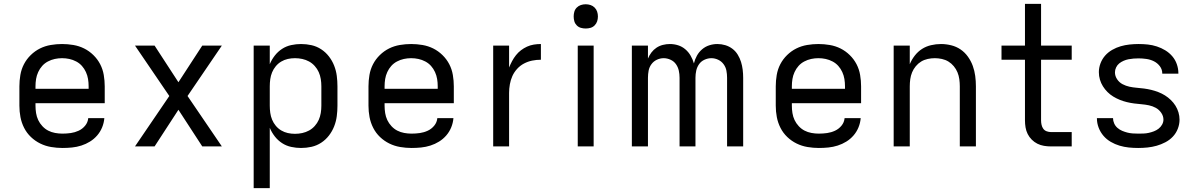

<svg xmlns="http://www.w3.org/2000/svg" viewBox="-20 -755 6190 990"><path d="M302 8Q273 8 243.5 3Q214 -2 187.5 -15Q161 -28 139.5 -48.5Q118 -69 104.5 -95.5Q91 -122 85.5 -151Q80 -180 80 -210V-310Q80 -339 85 -368.5Q90 -398 103.5 -424Q117 -450 138.5 -471Q160 -492 186 -505Q212 -518 241.5 -523Q271 -528 300 -528Q329 -528 358.5 -523Q388 -518 414 -505Q440 -492 461.5 -471Q483 -450 496.5 -424Q510 -398 515 -368.5Q520 -339 520 -310V-223H163V-210Q163 -191 166 -172Q169 -153 177 -136Q185 -119 198.5 -104.5Q212 -90 228.5 -81.5Q245 -73 264 -69.5Q283 -66 302 -66Q324 -66 345 -69Q366 -72 385.5 -81Q405 -90 419 -107Q433 -124 435 -146H518Q516 -121 506.5 -98Q497 -75 481 -56.5Q465 -38 444 -25Q423 -12 399.5 -4.5Q376 3 351.5 5.5Q327 8 302 8ZM163 -297H437V-310Q437 -329 434 -347.5Q431 -366 423 -383.5Q415 -401 402.5 -415Q390 -429 373 -438Q356 -447 337.5 -451Q319 -455 300 -455Q281 -455 262.5 -451Q244 -447 227 -438Q210 -429 197.5 -415Q185 -401 177 -383.5Q169 -366 166 -347.5Q163 -329 163 -310Z M676 0 853 -260 676 -520H777L900 -331L1023 -520H1124L947 -260L1124 0H1023L900 -189L777 0Z M1288 215V-520H1371V-424Q1381 -448 1397 -468.5Q1413 -489 1434.5 -503Q1456 -517 1481.5 -522.5Q1507 -528 1532 -528Q1560 -528 1586.5 -522Q1613 -516 1636 -501Q1659 -486 1676 -464Q1693 -442 1703 -416.5Q1713 -391 1716.5 -364Q1720 -337 1720 -310V-210Q1720 -183 1716.5 -156Q1713 -129 1703 -103.5Q1693 -78 1676 -56Q1659 -34 1636 -19Q1613 -4 1586.5 2Q1560 8 1532 8Q1507 8 1481.5 2.5Q1456 -3 1434.5 -17Q1413 -31 1397 -51.5Q1381 -72 1371 -96V215ZM1501 -65Q1520 -65 1538.5 -69Q1557 -73 1573.5 -82Q1590 -91 1603 -105.5Q1616 -120 1623.5 -137Q1631 -154 1634 -172.5Q1637 -191 1637 -210V-310Q1637 -329 1634 -347.5Q1631 -366 1623.5 -383Q1616 -400 1603 -414.5Q1590 -429 1573.5 -438Q1557 -447 1538.5 -451Q1520 -455 1501 -455Q1482 -455 1464 -451Q1446 -447 1430 -437.5Q1414 -428 1402 -413.5Q1390 -399 1383 -382Q1376 -365 1373.5 -346.5Q1371 -328 1371 -310V-210Q1371 -192 1373.5 -173.5Q1376 -155 1383 -138Q1390 -121 1402 -106.5Q1414 -92 1430 -82.5Q1446 -73 1464 -69Q1482 -65 1501 -65Z M2102 8Q2073 8 2043.5 3Q2014 -2 1987.5 -15Q1961 -28 1939.5 -48.5Q1918 -69 1904.5 -95.5Q1891 -122 1885.5 -151Q1880 -180 1880 -210V-310Q1880 -339 1885 -368.5Q1890 -398 1903.5 -424Q1917 -450 1938.5 -471Q1960 -492 1986 -505Q2012 -518 2041.5 -523Q2071 -528 2100 -528Q2129 -528 2158.5 -523Q2188 -518 2214 -505Q2240 -492 2261.5 -471Q2283 -450 2296.5 -424Q2310 -398 2315 -368.5Q2320 -339 2320 -310V-223H1963V-210Q1963 -191 1966 -172Q1969 -153 1977 -136Q1985 -119 1998.5 -104.5Q2012 -90 2028.5 -81.5Q2045 -73 2064 -69.5Q2083 -66 2102 -66Q2124 -66 2145 -69Q2166 -72 2185.5 -81Q2205 -90 2219 -107Q2233 -124 2235 -146H2318Q2316 -121 2306.5 -98Q2297 -75 2281 -56.5Q2265 -38 2244 -25Q2223 -12 2199.5 -4.5Q2176 3 2151.5 5.5Q2127 8 2102 8ZM1963 -297H2237V-310Q2237 -329 2234 -347.5Q2231 -366 2223 -383.5Q2215 -401 2202.5 -415Q2190 -429 2173 -438Q2156 -447 2137.5 -451Q2119 -455 2100 -455Q2081 -455 2062.5 -451Q2044 -447 2027 -438Q2010 -429 1997.5 -415Q1985 -401 1977 -383.5Q1969 -366 1966 -347.5Q1963 -329 1963 -310Z M2523 0V-520H2605V-407Q2612 -424 2620.5 -440Q2629 -456 2640.5 -470.5Q2652 -485 2666.5 -496Q2681 -507 2697.5 -514.5Q2714 -522 2732 -525Q2750 -528 2769 -528V-447Q2746 -447 2724 -442.5Q2702 -438 2682 -427.5Q2662 -417 2646.5 -400Q2631 -383 2622 -363Q2613 -343 2609 -320.5Q2605 -298 2605 -276V0Z M2959 0V-520H3041V0ZM3000 -608Q2987 -608 2975 -611.5Q2963 -615 2954 -624Q2945 -633 2941.5 -645Q2938 -657 2938 -670Q2938 -683 2941.5 -695Q2945 -707 2954 -716Q2963 -725 2975 -729Q2987 -733 3000 -733Q3013 -733 3025 -729Q3037 -725 3046 -716Q3055 -707 3059 -695Q3063 -683 3063 -670Q3063 -657 3059 -645Q3055 -633 3046 -624Q3037 -615 3025 -611.5Q3013 -608 3000 -608Z M3238 0V-520H3321V-453Q3328 -470 3339 -484.5Q3350 -499 3365 -509Q3380 -519 3398 -523.5Q3416 -528 3434 -528Q3456 -528 3476.5 -521.5Q3497 -515 3513.5 -501Q3530 -487 3541 -468Q3552 -449 3558 -428Q3563 -449 3573.5 -468Q3584 -487 3600.5 -501Q3617 -515 3637.5 -521.5Q3658 -528 3679 -528Q3700 -528 3720 -522Q3740 -516 3756.5 -503.5Q3773 -491 3784 -473Q3795 -455 3801 -435.5Q3807 -416 3809.5 -395.5Q3812 -375 3812 -354V0H3729V-354Q3729 -373 3725.5 -391Q3722 -409 3711 -424Q3700 -439 3683 -447Q3666 -455 3648 -455Q3630 -455 3612.5 -447Q3595 -439 3584.5 -424Q3574 -409 3570 -391Q3566 -373 3566 -354V0H3484V-354Q3484 -373 3480 -391Q3476 -409 3465.5 -424Q3455 -439 3437.5 -447Q3420 -455 3402 -455Q3384 -455 3367 -447Q3350 -439 3339 -424Q3328 -409 3324.5 -391Q3321 -373 3321 -354V0Z M4202 8Q4173 8 4143.5 3Q4114 -2 4087.5 -15Q4061 -28 4039.5 -48.5Q4018 -69 4004.5 -95.5Q3991 -122 3985.5 -151Q3980 -180 3980 -210V-310Q3980 -339 3985 -368.5Q3990 -398 4003.5 -424Q4017 -450 4038.5 -471Q4060 -492 4086 -505Q4112 -518 4141.5 -523Q4171 -528 4200 -528Q4229 -528 4258.5 -523Q4288 -518 4314 -505Q4340 -492 4361.5 -471Q4383 -450 4396.5 -424Q4410 -398 4415 -368.5Q4420 -339 4420 -310V-223H4063V-210Q4063 -191 4066 -172Q4069 -153 4077 -136Q4085 -119 4098.5 -104.5Q4112 -90 4128.5 -81.5Q4145 -73 4164 -69.5Q4183 -66 4202 -66Q4224 -66 4245 -69Q4266 -72 4285.5 -81Q4305 -90 4319 -107Q4333 -124 4335 -146H4418Q4416 -121 4406.5 -98Q4397 -75 4381 -56.5Q4365 -38 4344 -25Q4323 -12 4299.5 -4.5Q4276 3 4251.5 5.5Q4227 8 4202 8ZM4063 -297H4337V-310Q4337 -329 4334 -347.5Q4331 -366 4323 -383.5Q4315 -401 4302.5 -415Q4290 -429 4273 -438Q4256 -447 4237.5 -451Q4219 -455 4200 -455Q4181 -455 4162.5 -451Q4144 -447 4127 -438Q4110 -429 4097.5 -415Q4085 -401 4077 -383.5Q4069 -366 4066 -347.5Q4063 -329 4063 -310Z M4588 0V-520H4671V-424Q4681 -448 4697 -468.5Q4713 -489 4734 -502.5Q4755 -516 4780.5 -522Q4806 -528 4832 -528Q4858 -528 4884.5 -521.5Q4911 -515 4933 -500Q4955 -485 4971 -462.5Q4987 -440 4996 -415Q5005 -390 5008.5 -363.5Q5012 -337 5012 -310V0H4929V-310Q4929 -328 4926.5 -346.5Q4924 -365 4917 -382Q4910 -399 4898 -413.5Q4886 -428 4870.5 -437.5Q4855 -447 4836.5 -451Q4818 -455 4800 -455Q4782 -455 4763.5 -451Q4745 -447 4729.5 -437.5Q4714 -428 4702 -413.5Q4690 -399 4683 -382Q4676 -365 4673.5 -346.5Q4671 -328 4671 -310V0Z M5399 0Q5381 0 5363 -3Q5345 -6 5329 -14Q5313 -22 5300 -35Q5287 -48 5279 -64Q5271 -80 5268 -98Q5265 -116 5265 -134V-447H5144V-520H5265V-735H5348V-520H5506V-447H5348V-134Q5348 -123 5350.5 -111.5Q5353 -100 5359.5 -91Q5366 -82 5377 -78Q5388 -74 5399 -74H5506V0Z M5849 8Q5824 8 5800 5.5Q5776 3 5752.5 -4Q5729 -11 5707.5 -23.5Q5686 -36 5670 -54.5Q5654 -73 5645 -96.5Q5636 -120 5636 -144V-146H5719Q5719 -132 5725 -118.5Q5731 -105 5742 -95.5Q5753 -86 5766 -80.5Q5779 -75 5792.5 -71.5Q5806 -68 5820.5 -67Q5835 -66 5849 -66Q5863 -66 5876.5 -66.5Q5890 -67 5903.5 -70Q5917 -73 5930 -78Q5943 -83 5954 -91.5Q5965 -100 5972 -112.5Q5979 -125 5979 -138Q5979 -157 5967.5 -173.5Q5956 -190 5939.5 -199Q5923 -208 5904 -212Q5885 -216 5866 -217.5Q5847 -219 5828 -221.5Q5809 -224 5790.5 -228.5Q5772 -233 5754.5 -240Q5737 -247 5720.5 -257Q5704 -267 5690.5 -280.5Q5677 -294 5667 -310Q5657 -326 5651.5 -344.5Q5646 -363 5646 -383Q5646 -406 5654.5 -428.5Q5663 -451 5678.5 -468.5Q5694 -486 5715 -498Q5736 -510 5758.5 -516.5Q5781 -523 5804.5 -525.5Q5828 -528 5851 -528Q5875 -528 5898.5 -525.5Q5922 -523 5945 -515.5Q5968 -508 5988.5 -495.5Q6009 -483 6024.5 -465Q6040 -447 6048 -424Q6056 -401 6056 -378V-375H5973V-376Q5973 -397 5960.5 -413.5Q5948 -430 5930 -439Q5912 -448 5891.5 -451Q5871 -454 5851 -454Q5838 -454 5825 -453Q5812 -452 5799 -449.5Q5786 -447 5773.5 -441.5Q5761 -436 5751 -428Q5741 -420 5735 -407.5Q5729 -395 5729 -382Q5729 -363 5740 -346.5Q5751 -330 5768 -321Q5785 -312 5803.5 -308Q5822 -304 5841 -302.5Q5860 -301 5879 -298.5Q5898 -296 5916.5 -291.5Q5935 -287 5953 -280Q5971 -273 5987 -263Q6003 -253 6017 -239.5Q6031 -226 6041 -210Q6051 -194 6056.5 -175.5Q6062 -157 6062 -138Q6062 -114 6053 -91Q6044 -68 6027.5 -50.5Q6011 -33 5989 -21.5Q5967 -10 5944 -3.5Q5921 3 5897 5.5Q5873 8 5849 8Z"/></svg>

Font: Iosevka Aile
Style: Regular
Weight: 400
Designer: Belleve Invis
Foundry: Belleve Invis
Version: Version 28.0.1; ttfautohint (v1.8.4)